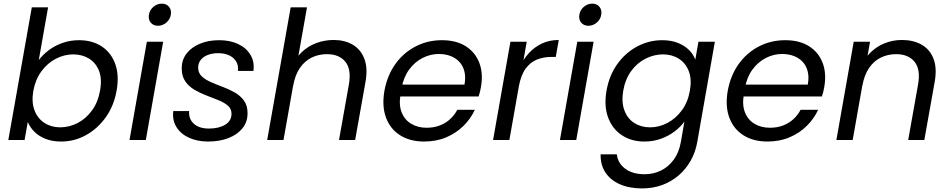

<svg xmlns="http://www.w3.org/2000/svg" viewBox="-20 -781 5299 1071"><path d="M196.3 -446Q219.5 -476.6 253 -501.7Q286.4 -526.7 329.4 -541.8Q372.3 -556.8 420.4 -556.8Q494.6 -556.8 547.3 -522.2Q599.9 -487.6 622.8 -424.4Q645.6 -361.3 630.6 -276Q615.6 -190.8 570 -126.9Q524.4 -63 459.8 -27.3Q395.1 8.5 320.9 8.5Q271.3 8.5 233.7 -6.6Q196.1 -21.6 171.6 -46.3Q147.1 -70.9 134.9 -100.8L117.2 0H26.4L157.4 -740H248.2ZM538.1 -276Q549.9 -341.2 532.2 -386Q514.6 -430.7 476.6 -454.2Q438.5 -477.6 388 -477.6Q339.1 -477.6 292.1 -453.6Q245.1 -429.5 211.4 -383.8Q177.7 -338.2 165.9 -274.5Q155 -210.9 172.7 -165Q190.4 -119.1 228.6 -94.9Q266.7 -70.7 315.6 -70.7Q366.2 -70.7 413.1 -94.9Q460 -119.1 493.6 -165.5Q527.1 -211.9 538.1 -276Z M702.4 0 799.2 -548.3H890.2L793.4 0ZM861.1 -637.2Q835.3 -637.2 820.8 -654.8Q806.4 -672.4 810.7 -699Q814.9 -725.6 836 -743.1Q857.1 -760.7 883 -760.7Q908.3 -760.7 922.8 -743.1Q937.2 -725.6 932.9 -699Q928.6 -672.4 907.6 -654.8Q886.5 -637.2 861.1 -637.2Z M1140.7 8.5Q1081.4 8.5 1035.3 -12.2Q989.2 -32.8 964.8 -71.4Q940.4 -109.9 946.5 -161.4H1035.2Q1031.2 -119.3 1060.4 -91.6Q1089.6 -63.9 1146.2 -63.9Q1200.5 -63.9 1235.9 -85.3Q1271.4 -106.6 1271.4 -146.3Q1271.4 -174.5 1251.1 -191.7Q1230.9 -208.9 1199.4 -221.8Q1167.9 -234.6 1132.5 -248Q1097.2 -261.4 1065.7 -279.7Q1034.2 -297.9 1013.9 -326.7Q993.7 -355.5 993.7 -399.7Q993.7 -447.2 1020.5 -482.1Q1047.2 -517 1094.8 -536.9Q1142.3 -556.8 1202.9 -556.8Q1262.7 -556.8 1308 -535.6Q1353.3 -514.3 1376.9 -475.5Q1400.6 -436.7 1393.6 -385.2H1307.1Q1310.8 -415.4 1297.7 -437.6Q1284.7 -459.7 1258.6 -472.1Q1232.6 -484.4 1196.9 -484.4Q1164.9 -484.4 1139.5 -474.7Q1114.1 -465 1099.8 -447Q1085.4 -428.9 1085.4 -403.5Q1085.4 -374.1 1105.3 -355.4Q1125.2 -336.6 1156.7 -322.9Q1188.2 -309.1 1223.1 -296.1Q1258.1 -283.1 1289.6 -265.1Q1321.1 -247.1 1341 -219.7Q1360.9 -192.3 1360.9 -149.3Q1360.9 -100.3 1332.2 -65Q1303.5 -29.8 1254 -10.6Q1204.5 8.5 1140.7 8.5Z M1470.4 0 1601.4 -740H1692.4L1561.4 0ZM1871 0 1926.2 -310.2Q1940.9 -394 1906.5 -436.4Q1872.1 -478.9 1803.5 -478.9Q1756.8 -478.9 1717.8 -459.5Q1678.8 -440.2 1652.3 -401.2Q1625.9 -362.2 1615.4 -302.9L1609.6 -409.5Q1627.9 -456.6 1663 -490Q1698.1 -523.4 1744.3 -540.7Q1790.5 -558 1841.2 -558Q1902.5 -558 1947.1 -532Q1991.7 -506 2012.2 -453.6Q2032.7 -401.3 2018.5 -322.6L1961 0Z M2195.1 -242.9 2208.1 -309.2H2571Q2578.5 -350.8 2570.4 -382.8Q2562.3 -414.8 2542.2 -436.3Q2522.1 -457.7 2492.7 -468.8Q2463.3 -479.9 2428.1 -479.9Q2380.7 -479.9 2337.3 -457.8Q2293.9 -435.7 2262.8 -393.7Q2231.6 -351.7 2220.1 -290.1L2214.4 -254.9Q2203.9 -195.6 2220.7 -153.7Q2237.5 -111.8 2274.4 -90.1Q2311.4 -68.4 2359.5 -68.4Q2400.6 -68.4 2433.9 -81.4Q2467.1 -94.3 2491.5 -117.1Q2515.9 -139.8 2530.9 -168.6H2628.7Q2605.9 -118.9 2565.5 -79Q2525.2 -39 2469.8 -15.2Q2414.4 8.5 2345.9 8.5Q2267.9 8.5 2212.6 -26Q2157.4 -60.5 2133.4 -124.4Q2109.4 -188.3 2124.4 -274.5Q2140.4 -361.5 2186 -424.7Q2231.6 -487.8 2298.8 -522.3Q2365.9 -556.8 2445.4 -556.8Q2525.4 -556.8 2578.6 -522.7Q2631.7 -488.6 2653.9 -429.9Q2676 -371.2 2663 -296.9Q2660.5 -282.4 2657.5 -269.6Q2654.5 -256.9 2649.8 -242.9Z M2873.9 -297.6 2847.5 -302.5Q2857.2 -357.5 2878.1 -404.2Q2899 -450.9 2930.7 -485.3Q2962.5 -519.7 3004.1 -538.9Q3045.7 -558 3096.9 -558L3080.1 -463.5H3056Q3012.5 -463.5 2975.2 -448.7Q2937.9 -433.8 2911.8 -397.8Q2885.6 -361.7 2873.9 -297.6ZM2730.4 0 2827.2 -548.3H2918.2L2821.4 0Z M3103.4 0 3200.2 -548.3H3291.2L3194.4 0ZM3262.1 -637.2Q3236.3 -637.2 3221.8 -654.8Q3207.4 -672.4 3211.7 -699Q3215.9 -725.6 3237 -743.1Q3258.1 -760.7 3284 -760.7Q3309.3 -760.7 3323.8 -743.1Q3338.2 -725.6 3333.9 -699Q3329.6 -672.4 3308.6 -654.8Q3287.5 -637.2 3262.1 -637.2Z M3673.9 -556.8Q3723.7 -556.8 3761.3 -541.8Q3798.9 -526.7 3823.4 -502.2Q3847.9 -477.6 3858.4 -448L3876.1 -548.3H3967.6L3869.3 11.7Q3859.3 68.2 3832.5 115.6Q3805.6 163 3765.5 197.5Q3725.3 232 3673.8 251Q3622.2 270 3561.6 270Q3490.1 270 3437.6 246.8Q3385 223.5 3357 181Q3329 138.5 3330.3 79.7H3420.6Q3426.5 129.3 3467.5 160.1Q3508.4 190.9 3576 190.9Q3624.4 190.9 3666.4 170.5Q3708.5 150.2 3737.9 110.2Q3767.3 70.1 3777.8 11.7L3797.7 -102.8Q3776.5 -73.2 3742.9 -47.8Q3709.3 -22.4 3666.8 -6.9Q3624.2 8.5 3574.3 8.5Q3501.1 8.5 3448 -27.3Q3394.9 -63 3371.6 -126.9Q3348.4 -190.8 3363.4 -276Q3378.4 -361.3 3424 -424.4Q3469.6 -487.6 3535.1 -522.2Q3600.6 -556.8 3673.9 -556.8ZM3828.1 -274.5Q3839.8 -338.2 3822.1 -383.8Q3804.4 -429.5 3766.3 -453.6Q3728.3 -477.6 3678.4 -477.6Q3628.6 -477.6 3581.8 -454.2Q3535 -430.7 3501.7 -386Q3468.4 -341.2 3456.6 -276Q3445.6 -211.9 3462.9 -165.5Q3480.1 -119.1 3518.2 -94.9Q3556.2 -70.7 3606 -70.7Q3655.9 -70.7 3702.4 -94.9Q3748.9 -119.1 3783 -165Q3817.1 -210.9 3828.1 -274.5Z M4110.1 -242.9 4123.1 -309.2H4486Q4493.5 -350.8 4485.4 -382.8Q4477.3 -414.8 4457.2 -436.3Q4437.1 -457.7 4407.7 -468.8Q4378.3 -479.9 4343.1 -479.9Q4295.7 -479.9 4252.3 -457.8Q4208.9 -435.7 4177.8 -393.7Q4146.6 -351.7 4135.1 -290.1L4129.4 -254.9Q4118.9 -195.6 4135.7 -153.7Q4152.5 -111.8 4189.4 -90.1Q4226.4 -68.4 4274.5 -68.4Q4315.6 -68.4 4348.9 -81.4Q4382.1 -94.3 4406.5 -117.1Q4430.9 -139.8 4445.9 -168.6H4543.7Q4520.9 -118.9 4480.5 -79Q4440.2 -39 4384.8 -15.2Q4329.4 8.5 4260.9 8.5Q4182.9 8.5 4127.6 -26Q4072.4 -60.5 4048.4 -124.4Q4024.4 -188.3 4039.4 -274.5Q4055.4 -361.5 4101 -424.7Q4146.6 -487.8 4213.8 -522.3Q4280.9 -556.8 4360.4 -556.8Q4440.4 -556.8 4493.6 -522.7Q4546.7 -488.6 4568.9 -429.9Q4591 -371.2 4578 -296.9Q4575.5 -282.4 4572.5 -269.6Q4569.5 -256.9 4564.8 -242.9Z M4645.4 0 4742.2 -548.3H4833.2L4736.4 0ZM5046 0 5101.2 -310.2Q5115.9 -394 5081.5 -436.4Q5047.1 -478.9 4978.5 -478.9Q4931.8 -478.9 4892.8 -459.5Q4853.8 -440.2 4827.3 -401.2Q4800.9 -362.2 4790.4 -302.9L4784.6 -409.5Q4802.9 -456.6 4837.6 -490Q4872.4 -523.4 4917.4 -540.7Q4962.5 -558 5010.9 -558Q5074.5 -558 5120.6 -532Q5166.7 -506 5187.2 -453.6Q5207.7 -401.3 5193.5 -322.6L5136 0Z"/></svg>

Font: Poppins Variable
Style: Italic
Weight: 100
Italic angle: -10°
Designer: Jonny Pinhorn
Foundry: Indian Type Foundry
Version: Version 6.000